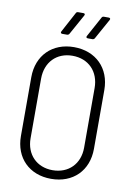

<svg xmlns="http://www.w3.org/2000/svg" viewBox="-98 -958 720 1028"><g transform="rotate(10 262.5 -444.0)"><path d="M178 -767H204C209 -767 214 -770 216 -774L277 -884C281 -891 278 -896 270 -896H242C237 -896 232 -894 230 -889L171 -779C167 -772 171 -767 178 -767ZM317 -767H342C347 -767 352 -770 354 -774L415 -884C419 -891 416 -896 408 -896H382C377 -896 372 -894 370 -889L310 -779C306 -772 309 -767 317 -767ZM253 8C372 8 452 -71 452 -190V-510C452 -628 372 -708 253 -708C135 -708 55 -628 55 -510V-190C55 -71 135 8 253 8ZM253 -39C167 -39 108 -99 108 -187V-511C108 -601 167 -661 253 -661C340 -661 399 -601 399 -511V-187C399 -99 340 -39 253 -39Z"/></g></svg>

Font: Barlow Semi Condensed Light
Style: Regular
Weight: 300
Width: 4
Designer: Jeremy Tribby
Foundry: Tribby Type
Version: Version 1.422;hotconv 1.0.109;makeotfexe 2.5.65596